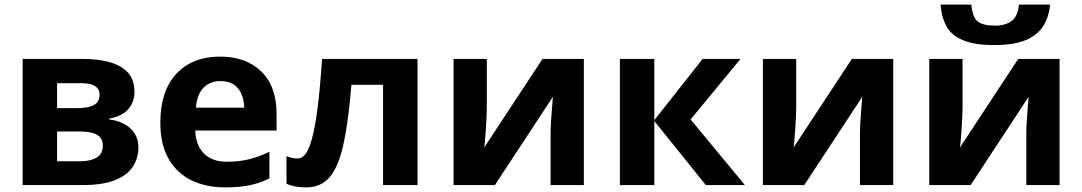

<svg xmlns="http://www.w3.org/2000/svg" viewBox="-20 -801 4684 831"><path d="M562 -403Q562 -359 534.5 -328Q507 -297 453 -288V-284Q510 -277 544.5 -245Q579 -213 579 -163Q579 -116 554.5 -79Q530 -42 477 -21Q424 0 338 0H78V-546H338Q402 -546 452.5 -532.5Q503 -519 532.5 -488Q562 -457 562 -403ZM411 -391Q411 -441 332 -441H227V-333H315Q362 -333 386.5 -346.5Q411 -360 411 -391ZM425 -171Q425 -203 400 -217.5Q375 -232 325 -232H227V-103H328Q370 -103 397.5 -118.5Q425 -134 425 -171Z M932 -556Q1045 -556 1111 -491.5Q1177 -427 1177 -308V-236H825Q827 -173 862.5 -137Q898 -101 961 -101Q1014 -101 1057 -111.5Q1100 -122 1146 -144V-29Q1106 -9 1061.5 0.5Q1017 10 954 10Q872 10 809 -20.5Q746 -51 710 -113Q674 -175 674 -269Q674 -365 706.5 -428.5Q739 -492 797 -524Q855 -556 932 -556ZM933 -450Q890 -450 861.5 -422Q833 -394 828 -335H1037Q1036 -385 1011 -417.5Q986 -450 933 -450Z M1787 0H1638V-434H1501Q1488 -274 1466.5 -176.5Q1445 -79 1407 -34.5Q1369 10 1305 10Q1253 10 1220 -6V-125Q1243 -115 1268 -115Q1286 -115 1301 -133Q1316 -151 1329.5 -198Q1343 -245 1354 -329.5Q1365 -414 1374 -546H1787Z M2087 -330Q2087 -313 2085.5 -288Q2084 -263 2082.5 -237Q2081 -211 2079 -191Q2077 -171 2076 -163L2328 -546H2507V0H2363V-218Q2363 -245 2365 -277.5Q2367 -310 2369.5 -338.5Q2372 -367 2373 -382L2122 0H1943V-546H2087Z M3021 -546H3185L2969 -284L3204 0H3035L2812 -277V0H2663V-546H2812V-281Z M3426 -330Q3426 -313 3424.5 -288Q3423 -263 3421.5 -237Q3420 -211 3418 -191Q3416 -171 3415 -163L3667 -546H3846V0H3702V-218Q3702 -245 3704 -277.5Q3706 -310 3708.5 -338.5Q3711 -367 3712 -382L3461 0H3282V-546H3426Z M4525 -781Q4520 -729 4496 -689.5Q4472 -650 4421 -628Q4370 -606 4284 -606Q4196 -606 4146.5 -627.5Q4097 -649 4076 -688Q4055 -727 4051 -781H4184Q4189 -726 4212 -708Q4235 -690 4287 -690Q4330 -690 4357.5 -709.5Q4385 -729 4390 -781ZM4146 -330Q4146 -313 4144.5 -288Q4143 -263 4141.5 -237Q4140 -211 4138 -191Q4136 -171 4135 -163L4387 -546H4566V0H4422V-218Q4422 -245 4424 -277.5Q4426 -310 4428.5 -338.5Q4431 -367 4432 -382L4181 0H4002V-546H4146Z"/></svg>

Font: RS Noto Sans
Style: Bold
Weight: 700
Designer: Monotype Design Team
Foundry: Monotype Imaging Inc.
Version: Version 3.10